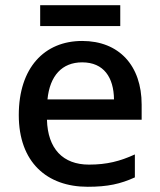

<svg xmlns="http://www.w3.org/2000/svg" viewBox="-20 -706 612 736"><path d="M441 -686H134V-606H441ZM295 -549C150 -549 52 -446 52 -265C52 -84 160 10 316 10C393 10 442 -1 497 -26V-114C440 -88 390 -75 321 -75C221 -75 163 -136 160 -247H523V-305C523 -455 436 -549 295 -549ZM295 -467C378 -467 416 -409 417 -325H162C171 -416 218 -467 295 -467Z"/></svg>

Font: Noto Sans Medefaidrin Medium
Style: Regular
Weight: 500
Designer: Dalton Maag Ltd
Foundry: Dalton Maag Ltd
Version: Version 1.002